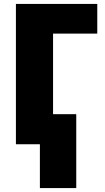

<svg xmlns="http://www.w3.org/2000/svg" viewBox="-20 -734 534 977"><path d="M475 -714V-563H250V-153H368V223H183V0H61V-714Z"/></svg>

Font: Noto Sans Display SemiCondensed Black
Style: Regular
Weight: 900
Width: 4
Designer: Monotype Design Team
Foundry: Monotype Imaging Inc.
Version: Version 1.900